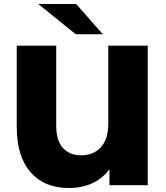

<svg xmlns="http://www.w3.org/2000/svg" viewBox="-20 -929 831 963"><path d="M721 -700V0H529V-80Q495 -34 443 -10Q391 14 326 14Q202 14 133 -65.5Q64 -145 64 -292V-700H262V-298Q262 -224 295.5 -187Q329 -150 387 -150Q448 -150 485.5 -190Q523 -230 523 -308V-700ZM172 -909H362L496 -757H360Z"/></svg>

Font: Montserrat Alternates ExtraBold
Style: Regular
Weight: 800
Designer: Julieta Ulanovsky
Foundry: Julieta Ulanovsky
Version: Version 7.200